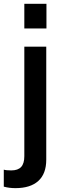

<svg xmlns="http://www.w3.org/2000/svg" viewBox="-93 -810 330 1004"><path d="M34.2 -661.1V-790H149.9V-661.1ZM-12.2 173.8Q-44.9 173.8 -73.2 166V77.1Q-61.5 81.1 -34.2 81.1Q1 81.1 17.6 63Q34.2 44.9 34.2 6.8V-565.9H148.9V24.9Q148.9 98.6 107.4 136.2Q65.9 173.8 -12.2 173.8Z"/></svg>

Font: BDO Grotesk Medium
Style: Regular
Weight: 500
Designer: Deni Anggara
Foundry: Lokal Container
Version: Version 2.000